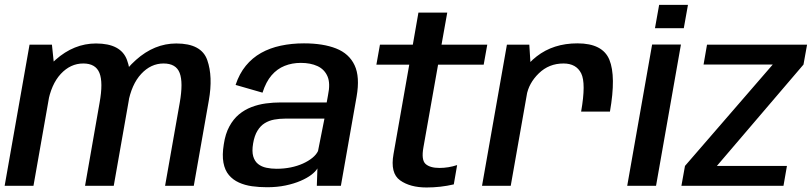

<svg xmlns="http://www.w3.org/2000/svg" viewBox="-28 -780 3408 806"><path d="M-8.5 0H112.5L200 -496.5L190 -592.5H96ZM329 0H449.5L512.5 -357.5Q530.5 -458.5 505.2 -528Q480 -597.5 375 -597.5Q282.5 -597.5 205.2 -529Q128 -460.5 112.5 -375L172.5 -345.5Q186.5 -426 227.2 -469.8Q268 -513.5 321.5 -513.5Q373.5 -513.5 389.5 -473.8Q405.5 -434 390 -348.5ZM665 0H785.5L848.5 -357.5Q866.5 -458.5 842 -528Q817.5 -597.5 712 -597.5Q620 -597.5 542.5 -528.2Q465 -459 450 -375L509.5 -345.5Q524 -426 564.8 -469.8Q605.5 -513.5 658.5 -513.5Q711 -513.5 726.2 -473.8Q741.5 -434 726.5 -348.5Z M1093 6Q1135.5 6 1171 -1.5Q1206.5 -9 1233.8 -20.8Q1261 -32.5 1279 -46.2Q1297 -60 1304.5 -73L1302 0H1403L1469 -374.5Q1483.5 -457.5 1460.5 -506.2Q1437.5 -555 1383 -576.5Q1328.5 -598 1248 -598Q1196 -598 1150.5 -588.2Q1105 -578.5 1068 -557.8Q1031 -537 1003.8 -503.8Q976.5 -470.5 961 -423.5L1074 -391Q1088.5 -436.5 1112 -463.8Q1135.5 -491 1166.8 -503.5Q1198 -516 1235 -516Q1275.5 -516 1304.8 -502.5Q1334 -489 1346.8 -459.5Q1359.5 -430 1349 -380.5L1343.5 -350H1151.5Q1119.5 -350 1088 -345.8Q1056.5 -341.5 1027.8 -330.5Q999 -319.5 975.2 -299.8Q951.5 -280 934.8 -249.2Q918 -218.5 911.5 -174.5Q904 -129 910 -97Q916 -65 933 -45Q950 -25 974.8 -13.8Q999.5 -2.5 1029.8 1.8Q1060 6 1093 6ZM1133 -71.5Q1110.5 -71.5 1090.2 -75.8Q1070 -80 1055.5 -91.5Q1041 -103 1035 -123.8Q1029 -144.5 1034.5 -177.5Q1040 -210.5 1052.8 -231.2Q1065.5 -252 1083.5 -263Q1101.5 -274 1123.2 -278Q1145 -282 1168 -282H1334L1307 -146Q1300 -131 1283.5 -117.5Q1267 -104 1243.8 -93.5Q1220.5 -83 1192.2 -77.2Q1164 -71.5 1133 -71.5Z M1762.5 7Q1821.5 7 1877 -6L1891 -87Q1854 -75 1817 -75Q1777 -75 1758.5 -91.8Q1740 -108.5 1749.5 -161.5L1811 -508.5H2002.5L2017.5 -592.5H1825.5L1849.5 -727H1728.5L1705 -592.5H1567L1552 -508.5H1690L1624 -133.5Q1609.5 -53 1651.5 -23Q1693.5 7 1762.5 7Z M2411.5 -311.5H2532.5Q2558.5 -460 2530.2 -529Q2502 -598 2396 -598Q2295 -598 2224.8 -543.2Q2154.5 -488.5 2140.5 -410L2182.5 -378.5Q2191.5 -431 2234 -472.2Q2276.5 -513.5 2337.5 -513.5Q2391 -513.5 2411.8 -472Q2432.5 -430.5 2411.5 -311.5ZM1995.5 0H2116L2201 -481.5L2194 -592.5H2100Z M2605 0H2726L2830.5 -593H2709.5ZM2739 -759.5 2721.5 -661.5H2842.5L2860 -759.5Z M2832.5 0H3261L3275.5 -83.5H2976.5L2975.5 -76.5L3345 -509L3360 -592.5H2940L2925.5 -509H3221L3221.5 -515.5L2847.5 -83.5Z"/></svg>

Font: Anybody UltraCondensed Thin Medium
Style: Italic
Weight: 500
Italic angle: -10°
Version: Version 1.111